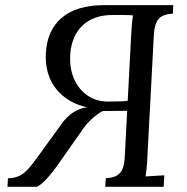

<svg xmlns="http://www.w3.org/2000/svg" viewBox="-20 -720 721 740"><path d="M570.8 -544.4C574.2 -616.7 572.8 -665 646 -667L647.9 -700.2H380.4C236.3 -700.2 162.6 -629.4 156.7 -514.6C150.4 -398.9 220.7 -327.1 316.4 -306.2C280.3 -303.7 244.1 -279.8 218.3 -243.7L134.3 -127.9C88.9 -64.9 66.9 -33.2 10.7 -33.2L8.8 0H122.6C153.3 -15.1 190.9 -66.9 221.2 -110.8L301.8 -225.6C317.9 -248.5 344.7 -274.9 375.5 -292L470.2 -293L462.9 -156.2C459.5 -85 462.9 -36.1 387.7 -33.2L385.7 0H610.8L613.3 -44.4L541 -40C544.4 -60.1 546.9 -85 547.9 -112.3ZM472.2 -331.5C464.8 -329.6 433.6 -328.6 394 -328.6C310.5 -328.6 244.6 -400.4 250.5 -506.3C255.9 -610.4 322.8 -662.1 411.1 -662.1C423.8 -662.1 486.3 -663.1 492.7 -660.2C489.3 -643.1 487.3 -618.2 485.4 -582Z"/></svg>

Font: Lora Italic
Style: Regular
Weight: 400
Italic angle: -3°
Designer: Olga Karpushina, Alexei Vanyashin
Foundry: Cyreal
Version: Version 1.011;PS 001.011;hotconv 1.0.70;makeotf.lib2.5.58329